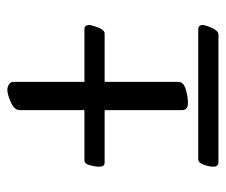

<svg xmlns="http://www.w3.org/2000/svg" viewBox="-66 -585 615 523"><g transform="rotate(-90 241.5 -323.5)"><path d="M61 -36Q49 -36 49 -50Q49 -62 54.5 -76.5Q60 -91 69 -91H423Q435 -91 435 -78L434 -74V-73Q423 -36 409 -36ZM280 -404Q280 -402 279 -401Q280 -401 282 -401H424Q435 -401 435 -387Q435 -384 434 -384V-383Q425 -346 412 -346H282Q280 -346 280 -345V-145Q280 -131 259.5 -125Q239 -119 222 -119Q203 -119 203 -135V-344Q203 -346 201 -346H60Q49 -346 49 -360Q49 -372 53 -386.5Q57 -401 66 -401H199L204 -402V-403Q203 -405 203 -406V-577Q203 -592 224.5 -601.5Q246 -611 258 -611Q266 -611 273 -606.5Q280 -602 280 -595Z"/></g></svg>

Font: EB Garamond 12
Style: Bold
Weight: 700
Version: Version 0.016